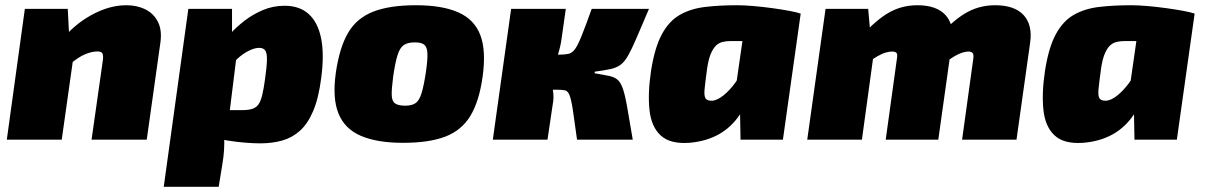

<svg xmlns="http://www.w3.org/2000/svg" viewBox="-20 -534 4606 734"><path d="M463 -514Q504 -514 536 -498Q568 -482 584 -450Q600 -418 593 -370L541 0H330L373 -302Q376 -322 371 -330.5Q366 -339 346 -337Q328 -336 304 -326Q280 -316 245 -287L210 -374Q260 -438 328.5 -476Q397 -514 463 -514ZM239 -500 246 -366 266 -354 216 0H6L75 -500Z M1068 -512Q1125 -512 1160 -480.5Q1195 -449 1207.5 -388Q1220 -327 1208 -236Q1198 -158 1177 -109Q1156 -60 1126 -33.5Q1096 -7 1058 3.5Q1020 14 975 14Q951 14 918.5 11.5Q886 9 851.5 3.5Q817 -2 787.5 -11.5Q758 -21 740 -35L760 -113Q795 -113 825.5 -113Q856 -113 905 -113Q930 -113 945 -118Q960 -123 968.5 -135.5Q977 -148 982.5 -171Q988 -194 993 -230Q1000 -279 1000.5 -305Q1001 -331 994 -341Q987 -351 971 -351Q955 -351 935.5 -342Q916 -333 898 -318.5Q880 -304 868 -287L830 -367Q840 -382 861.5 -406Q883 -430 914.5 -454.5Q946 -479 985 -495.5Q1024 -512 1068 -512ZM867 -500V-374L889 -358L848 -27L837 -11Q838 14 836.5 39.5Q835 65 830 94L816 180H606L700 -500Z M1570 -514Q1670 -514 1731.5 -487Q1793 -460 1816 -400.5Q1839 -341 1825 -241Q1812 -147 1778.5 -91.5Q1745 -36 1683 -12Q1621 12 1521 12Q1422 12 1360 -14.5Q1298 -41 1274 -100Q1250 -159 1264 -257Q1278 -353 1311 -409Q1344 -465 1407 -489.5Q1470 -514 1570 -514ZM1566 -372Q1539 -372 1524 -362Q1509 -352 1500 -324Q1491 -296 1483 -241Q1477 -195 1477.5 -171Q1478 -147 1490.5 -138.5Q1503 -130 1529 -130Q1555 -130 1569 -140Q1583 -150 1591.5 -177.5Q1600 -205 1608 -257Q1615 -305 1614 -329.5Q1613 -354 1602 -363Q1591 -372 1566 -372Z M2461 -500Q2432 -432 2413.5 -389Q2395 -346 2381.5 -322Q2368 -298 2352.5 -286.5Q2337 -275 2314 -270Q2291 -265 2254 -260L2253 -254Q2287 -248 2307.5 -244Q2328 -240 2340.5 -229.5Q2353 -219 2361.5 -194Q2370 -169 2378 -122.5Q2386 -76 2399 0H2186Q2176 -74 2170 -113.5Q2164 -153 2157.5 -169.5Q2151 -186 2140.5 -188.5Q2130 -191 2111 -191L2114 -325Q2138 -325 2152.5 -328Q2167 -331 2178 -346Q2189 -361 2203.5 -397Q2218 -433 2242 -500ZM2143 -500 2127 -387Q2123 -356 2111.5 -320.5Q2100 -285 2080 -254Q2085 -232 2091.5 -201.5Q2098 -171 2095 -148L2073 0H1864L1934 -500ZM2159 -325 2141 -191H2051L2069 -325Z M2798 -514Q2824 -514 2859.5 -511Q2895 -508 2931.5 -503Q2968 -498 2997.5 -492.5Q3027 -487 3041 -482L2878 -376Q2853 -377 2830 -377Q2807 -377 2772 -377Q2756 -377 2742 -373.5Q2728 -370 2717 -359.5Q2706 -349 2697 -327.5Q2688 -306 2683 -270Q2676 -219 2673.5 -192.5Q2671 -166 2678 -157Q2685 -148 2704 -149Q2723 -151 2746 -169.5Q2769 -188 2790 -216.5Q2811 -245 2824 -277L2858 -221Q2843 -148 2809.5 -97.5Q2776 -47 2727 -20Q2678 7 2614 12Q2542 17 2506 -16Q2470 -49 2463 -113Q2456 -177 2469 -264Q2483 -353 2510.5 -403.5Q2538 -454 2579.5 -477.5Q2621 -501 2676 -507.5Q2731 -514 2798 -514ZM2836 -500 3041 -482 2973 0H2811L2809 -109L2782 -125Z M3299 -500 3308 -398 3328 -386 3275 0H3066L3136 -500ZM3487 -514Q3560 -514 3594.5 -476.5Q3629 -439 3619 -370L3567 0H3366L3409 -311Q3412 -328 3406.5 -332.5Q3401 -337 3390 -337Q3380 -337 3366 -333Q3352 -329 3333.5 -318.5Q3315 -308 3290 -289L3254 -374Q3317 -448 3370 -481Q3423 -514 3487 -514ZM3784 -514Q3859 -514 3893.5 -476Q3928 -438 3918 -370L3866 0H3658L3701 -311Q3703 -328 3697 -332.5Q3691 -337 3682 -337Q3673 -337 3659.5 -333Q3646 -329 3628 -318.5Q3610 -308 3587 -289L3550 -374Q3613 -448 3666.5 -481Q3720 -514 3784 -514Z M4304 -514Q4330 -514 4365.5 -511Q4401 -508 4437.5 -503Q4474 -498 4503.5 -492.5Q4533 -487 4547 -482L4384 -376Q4359 -377 4336 -377Q4313 -377 4278 -377Q4262 -377 4248 -373.5Q4234 -370 4223 -359.5Q4212 -349 4203 -327.5Q4194 -306 4189 -270Q4182 -219 4179.5 -192.5Q4177 -166 4184 -157Q4191 -148 4210 -149Q4229 -151 4252 -169.5Q4275 -188 4296 -216.5Q4317 -245 4330 -277L4364 -221Q4349 -148 4315.5 -97.5Q4282 -47 4233 -20Q4184 7 4120 12Q4048 17 4012 -16Q3976 -49 3969 -113Q3962 -177 3975 -264Q3989 -353 4016.5 -403.5Q4044 -454 4085.5 -477.5Q4127 -501 4182 -507.5Q4237 -514 4304 -514ZM4342 -500 4547 -482 4479 0H4317L4315 -109L4288 -125Z"/></svg>

Font: Exo 2 Black
Style: Italic
Weight: 900
Italic angle: -8°
Designer: Natanael Gama
Foundry: Natanael Gama
Version: Version 2.010